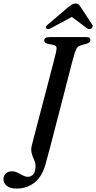

<svg xmlns="http://www.w3.org/2000/svg" viewBox="-87 -916 560 1118"><path d="M347.5 -605.5Q343.5 -594 332.2 -551Q321 -508 305 -445.5Q289 -383 270.8 -312.8Q252.5 -242.5 235.2 -175.5Q218 -108.5 204.2 -56Q190.5 -3.5 183 22Q164 104 118.8 143Q73.5 182 9.5 182Q-29 182 -48 166Q-67 150 -67 127Q-67 108 -53.8 94.8Q-40.5 81.5 -17 81.5Q-0.5 81.5 15.5 89.5Q31.5 97.5 46.5 105.5Q61.5 113.5 75.5 113.5Q94 113.5 107 99Q120 84.5 120 48Q120 32.5 111.5 14.8Q103 -3 97.2 -24.8Q91.5 -46.5 99.5 -74.5Q102 -84.5 112.2 -123.8Q122.5 -163 137.2 -219.5Q152 -276 168.5 -338.8Q185 -401.5 200 -459Q215 -516.5 225.8 -558.2Q236.5 -600 239.5 -613Q244.5 -635 241 -643.2Q237.5 -651.5 221.5 -655L190 -661Q170.5 -666.5 170.5 -680Q170.5 -700 202 -700H415Q429.5 -700 434.5 -695.5Q439.5 -691 439.5 -683Q439.5 -667.5 417.5 -661.5L388 -653.5Q371.5 -649 363.8 -640.5Q356 -632 347.5 -605.5ZM445 -750Q432.5 -742 418 -752.5L331.5 -817.5L211 -752.5Q191 -742 183 -750Q179.5 -753.5 181 -759.8Q182.5 -766 191.5 -773L310 -874Q322.5 -884 332 -889.8Q341.5 -895.5 353 -895.5Q364.5 -895.5 370.8 -889.8Q377 -884 383.5 -874L449.5 -773Q454.5 -766 452.2 -759.8Q450 -753.5 445 -750Z"/></svg>

Font: Fraunces 9pt S000
Style: Italic
Weight: 400
Italic angle: -16°
Version: Version 1.000; ttfautohint (v1.8.3)